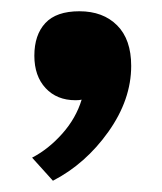

<svg xmlns="http://www.w3.org/2000/svg" viewBox="-20 -165 287 341"><path d="M213 -48Q213 12 172.5 69Q132 126 74 156L37 115Q66 100 90.5 72.5Q115 45 125 12Q121 13 114 13Q81 13 61 -8.5Q41 -30 41 -66Q41 -103 60.5 -124Q80 -145 121 -145Q163 -145 188 -120Q213 -95 213 -48Z"/></svg>

Font: Enriqueta
Style: Bold
Weight: 700
Designer: Viviana Monsalve, Gustavo Ibarra
Foundry: 72Puntos
Version: Version 2.000